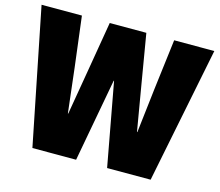

<svg xmlns="http://www.w3.org/2000/svg" viewBox="-103 -860 1136 993"><g transform="rotate(15 465.0 -364.0)"><path d="M2 -728H218L251 -461L279 -220H281L322 -461L367 -728H563L608 -461L649 -220H651L679 -461L712 -728H927L781 0H548L466 -445H464L382 0H148Z"/></g></svg>

Font: Murecho Thin Black
Style: Regular
Weight: 900
Version: Version 1.010